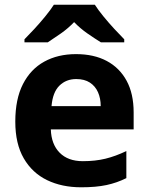

<svg xmlns="http://www.w3.org/2000/svg" viewBox="-20 -837 631 816"><path d="M303 -607Q379 -607 433.5 -578Q488 -549 518 -494Q548 -439 548 -359V-287H196Q198 -224 233.5 -188Q269 -152 332 -152Q385 -152 428 -162.5Q471 -173 517 -195V-80Q477 -60 432.5 -50.5Q388 -41 325 -41Q243 -41 180 -71.5Q117 -102 81 -164Q45 -226 45 -320Q45 -416 77.5 -479.5Q110 -543 168 -575Q226 -607 303 -607ZM304 -501Q261 -501 232.5 -473Q204 -445 199 -386H408Q408 -419 396.5 -445Q385 -471 362 -486Q339 -501 304 -501ZM383 -817Q397 -795 419.5 -767.5Q442 -740 466 -714Q490 -688 508 -670V-657H409Q383 -673 352 -694.5Q321 -716 295 -743Q269 -716 239 -695Q209 -674 183 -657H84V-670Q103 -689 126.5 -714.5Q150 -740 172.5 -767.5Q195 -795 209 -817Z"/></svg>

Font: Noto Sans Tamil UI
Style: Regular
Weight: 400
Designer: Jelle Bosma - Monotype Design Team
Foundry: Monotype Imaging Inc.
Version: Version 2.004